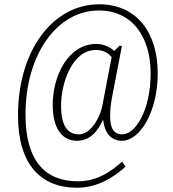

<svg xmlns="http://www.w3.org/2000/svg" viewBox="-20 -734 809 896"><path d="M339 142C438 142 513 91 566 44L550 20C502 63 436 112 344 112C193 112 99 20 99 -200C99 -478 245 -685 441 -685C597 -685 683 -562 683 -392C683 -220 612 -107 551 -107C509 -107 494 -138 494 -192C494 -217 496 -244 503 -281L549 -520H537L513 -496C497 -511 467 -529 430 -529C297 -529 226 -379 226 -245C226 -129 274 -77 339 -77C403 -77 437 -125 459 -172H462C468 -116 496 -77 550 -77C630 -77 716 -207 716 -393C716 -580 619 -714 443 -714C229 -714 64 -502 64 -195C64 32 169 142 339 142ZM348 -107C297 -107 265 -145 265 -241C265 -345 316 -501 428 -501C464 -501 489 -484 501 -467L458 -243C449 -191 406 -107 348 -107Z"/></svg>

Font: Noto Serif Devanagari Condensed ExtraLight
Style: Regular
Weight: 200
Width: 3
Designer: Universal Thirst, Indian Type Foundry and the Monotype Design Team
Foundry: Monotype Imaging Inc.
Version: Version 2.004